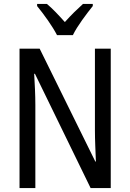

<svg xmlns="http://www.w3.org/2000/svg" viewBox="-20 -963 666 983"><path d="M272 -783H353C375 -829 423 -892 455 -932V-943H405C371 -912 347 -889 312 -850C281 -885 248 -920 220 -943H170V-932C206 -888 249 -828 272 -783ZM547 0V-714H466V-294C466 -247 469 -187 471 -136H468L183 -714H80V0H161V-426C161 -477 158 -533 155 -585H159L444 0Z"/></svg>

Font: Noto Sans Arabic UI Cn
Style: Regular
Weight: 400
Width: 3
Designer: Monotype Design Team, Nadine Chahine and Nizar Qandah
Foundry: Monotype Imaging Inc.
Version: Version 2.010